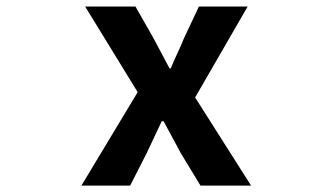

<svg xmlns="http://www.w3.org/2000/svg" viewBox="-20 -580 1040 600"><path d="M234.4 0 410.2 -292 246.1 -559.6H403.3L460 -460L509.8 -366.2H513.7Q519.5 -381.8 534.2 -413.1Q548.8 -444.3 554.7 -460L601.6 -559.6H753.9L589.8 -275.4L764.6 0H606.4L544.9 -101.6Q524.4 -140.6 491.2 -201.2H485.4Q461.9 -152.3 438.5 -101.6L386.7 0Z"/></svg>

Font: Gen Shin Gothic Monospace Bold
Style: Bold
Weight: 700
Designer: [Source Han Sans]
Ryoko NISHIZUKA  (kana & ideographs); Paul D. Hunt (Latin, Greek & Cyrillic); Wenlong ZHANG  (bopomofo
Version: Version 1.002.20150607